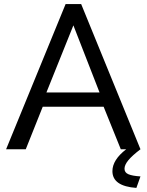

<svg xmlns="http://www.w3.org/2000/svg" viewBox="-20 -730 717 939"><path d="M588.9 95.2Q588.9 114.3 608.4 122.3Q627.9 130.4 667 132.8L647 189Q529.8 180.7 529.8 106.9Q529.8 51.8 597.2 0H570.8L486.8 -208H189L106 0H9.8L300.8 -710H377L667 0Q626 31.2 607.4 54Q588.9 76.7 588.9 95.2ZM207 -277.8H466.8L338.9 -606Z"/></svg>

Font: Rawline Medium
Style: Regular
Weight: 500
Designer: Matt McInerney, Pablo Impallari, Rodrigo Fuenzalida
Foundry: Matt McInerney, Pablo Impallari, Rodrigo Fuenzalida
Version: Version 4.020;PS 004.020;hotconv 1.0.88;makeotf.lib2.5.64775